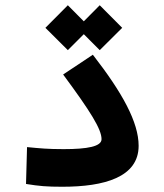

<svg xmlns="http://www.w3.org/2000/svg" viewBox="-20 -711 626 735"><path d="M218.8 3.9C379.4 3.9 510.7 -32.7 510.7 -152.8C510.7 -243.2 448.2 -356.4 335.4 -501.5L221.7 -425.8C327.1 -283.2 368.7 -216.3 368.7 -178.2C368.7 -150.4 315.4 -140.1 223.6 -140.1C161.6 -140.1 133.8 -143.1 83.5 -147.9L79.6 -6.8C131.3 1.5 158.2 3.9 218.8 3.9ZM361.8 -519 447.8 -604.5 361.8 -690.9 300.8 -629.4 239.7 -690.9 153.8 -604.5 239.7 -519 300.8 -580.1Z"/></svg>

Font: Cascadia Code
Style: Bold
Weight: 700
Monospace: yes
Designer: Aaron Bell
Foundry: Saja Typeworks
Version: Version 2404.023